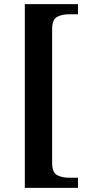

<svg xmlns="http://www.w3.org/2000/svg" viewBox="-20 -780 434 928"><path d="M100 128V-760H357V-711H314Q280 -711 256 -698.5Q232 -686 232 -639V7Q232 54 256 66.5Q280 79 314 79H357V128Z"/></svg>

Font: Noto Serif Toto SemiBold
Style: Regular
Weight: 600
Designer: Monotype Design Team
Foundry: Monotype Imaging Inc.
Version: Version 2.001; ttfautohint (v1.8.4.7-5d5b)